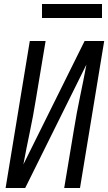

<svg xmlns="http://www.w3.org/2000/svg" viewBox="-20 -940 541 960"><path d="M8 0 129 -735H208L159 -441Q146 -360 129 -279.5Q112 -199 97 -118L403 -735H501L380 0H301L350 -294Q363 -375 380 -455.5Q397 -536 412 -617L106 0ZM190 -850V-920H490V-850Z"/></svg>

Font: Iosevka Curly Oblique
Style: Regular
Weight: 400
Italic angle: -9°
Monospace: yes
Designer: Belleve Invis
Foundry: Belleve Invis
Version: Version 11.1.0; ttfautohint (v1.8.3)